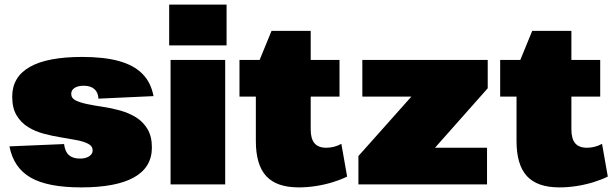

<svg xmlns="http://www.w3.org/2000/svg" viewBox="-20 -800 2657 833"><path d="M332 13Q187 13 113 -29.5Q39 -72 21 -165L258 -175Q262 -142 279 -127Q296 -112 327 -112Q352 -112 367 -122Q382 -132 382 -147Q382 -166 363 -176Q344 -186 313 -192Q282 -198 244.5 -204Q207 -210 169.5 -220Q132 -230 101.5 -249Q71 -268 52 -299.5Q33 -331 33 -381Q33 -466 109 -509.5Q185 -553 337 -553Q432 -553 496.5 -535Q561 -517 598 -479.5Q635 -442 646 -383L407 -372Q406 -399 389.5 -413.5Q373 -428 343 -428Q318 -428 303.5 -418.5Q289 -409 289 -393Q289 -374 308 -364.5Q327 -355 358 -348.5Q389 -342 426.5 -336.5Q464 -331 501.5 -320.5Q539 -310 570 -291Q601 -272 620 -240Q639 -208 639 -160Q639 -74 561.5 -30.5Q484 13 332 13Z M957 -540V0H720V-540ZM963 -780V-603H714V-780Z M1276 13Q1180 13 1135 -36Q1090 -85 1090 -188V-500L1158 -666H1328V-238Q1328 -198 1344.5 -178.5Q1361 -159 1396 -159Q1411 -159 1428 -163Q1445 -167 1461 -176L1486 -34Q1460 -21 1425 -10Q1390 1 1351.5 7Q1313 13 1276 13ZM1019 -540H1453V-381H1019Z M1535 -123 1837 -462 1859 -381H1552V-540H2096V-417L1791 -73L1770 -159H2093V0H1535Z M2407 13Q2311 13 2266 -36Q2221 -85 2221 -188V-500L2289 -666H2459V-238Q2459 -198 2475.5 -178.5Q2492 -159 2527 -159Q2542 -159 2559 -163Q2576 -167 2592 -176L2617 -34Q2591 -21 2556 -10Q2521 1 2482.5 7Q2444 13 2407 13ZM2150 -540H2584V-381H2150Z"/></svg>

Font: Pathway Extreme SemiCondensed Black
Style: Regular
Weight: 900
Width: 4
Version: Version 1.001;gftools[0.9.26]